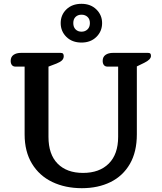

<svg xmlns="http://www.w3.org/2000/svg" viewBox="-20 -972 847 1006"><path d="M298 -851Q298 -894 328 -923Q358 -952 407 -952Q455 -952 485 -922.5Q515 -893 515 -851Q515 -808 485 -778.5Q455 -749 407 -749Q358 -749 328 -778.5Q298 -808 298 -851ZM451 -851Q451 -872 438.5 -883.5Q426 -895 407 -895Q388 -895 376 -883.5Q364 -872 364 -851Q364 -830 376 -818Q388 -806 407 -806Q426 -806 438.5 -818Q451 -830 451 -851ZM109 -268V-623H61Q49 -623 42.5 -631Q36 -639 36 -653Q36 -674 51 -684.5Q66 -695 91 -695H297Q307 -695 310.5 -690.5Q314 -686 314 -678Q314 -665 305 -656Q296 -647 276 -639L234 -623V-255Q234 -163 282 -114.5Q330 -66 415 -66Q501 -66 550 -115Q599 -164 599 -255V-623H543Q531 -623 524.5 -631Q518 -639 518 -653Q518 -674 533 -684.5Q548 -695 573 -695H755Q764 -695 767.5 -691.5Q771 -688 771 -679Q771 -660 736 -643L697 -624V-268Q697 -176 660.5 -113Q624 -50 559 -18Q494 14 409 14Q322 14 254 -18.5Q186 -51 147.5 -114.5Q109 -178 109 -268Z"/></svg>

Font: MaitreeSemiBold
Style: Regular
Weight: 600
Designer: CadsonDemak Team
Foundry: CadsonDemak
Version: Version 1.000